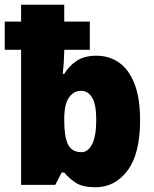

<svg xmlns="http://www.w3.org/2000/svg" viewBox="-24 -780 648 810"><path d="M379 10Q326 10 298 -7.5Q270 -25 247 -52H236L209 0H65V-570H-4V-689H65V-760H247V-689H355V-570H247V-563Q246 -517 241 -468H247Q266 -501 299 -523Q332 -545 383 -545Q436 -545 477.5 -516.5Q519 -488 543 -427.5Q567 -367 567 -273Q567 -131 514 -60.5Q461 10 379 10ZM320 -138Q347 -138 364.5 -171.5Q382 -205 382 -275Q382 -340 364.5 -368.5Q347 -397 318 -397Q288 -397 268 -370Q248 -343 247 -283V-272Q247 -203 263 -170.5Q279 -138 320 -138Z"/></svg>

Font: Noto Sans SemiCondensed Black
Style: Regular
Weight: 900
Width: 4
Designer: Monotype Design Team
Foundry: Monotype Imaging Inc.
Version: Version 2.013; ttfautohint (v1.8.4.7-5d5b)